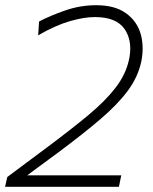

<svg xmlns="http://www.w3.org/2000/svg" viewBox="-20 -717 587 737"><path d="M-0.5 0 8 -37.5Q46.5 -66 85 -95Q123 -123.5 161.5 -152Q252 -219.5 318 -274.2Q384 -329 423.5 -380.2Q463 -431.5 475 -487.5Q480 -510 480 -530.5Q480 -573 458.5 -605Q427 -651.5 344 -651.5Q303 -651.5 248.2 -635.8Q193.5 -620 126.5 -581.5L130 -634.5Q172 -656.5 230 -676.8Q288 -697 349 -697Q420 -697 462.2 -667.2Q504.5 -637.5 519.5 -588.5Q527.5 -561 527.5 -531Q527.5 -507 522.5 -481.5Q510 -422 470.8 -369Q431.5 -316 365 -259.2Q298.5 -202.5 204.5 -132.5L84.5 -44H445.5L436.5 0Z"/></svg>

Font: Heraclito ExtraLight
Style: Italic
Weight: 200
Italic angle: -12°
Designer: Kostas Bartsokas (font) & Cristiano Sobral (main changes)
Foundry: Kostas Bartsokas (font) & Cristiano Sobral (main changes)
Version: Version 1.00;July 8, 2020;FontCreator 13.0.0.2655 64-bit